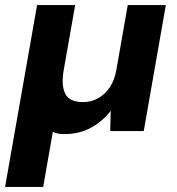

<svg xmlns="http://www.w3.org/2000/svg" viewBox="-37 -516 698 756"><path d="M-17 220 109 -496H259L213 -235Q204 -178 220.5 -146Q237 -114 290 -114Q322 -114 349 -129Q376 -144 395 -172Q414 -200 421 -240L466 -496H616L529 0H397L399 -80Q368 -39 322 -13.5Q276 12 216 12Q203 12 192 10Q181 8 171 3L133 220Z"/></svg>

Font: DM Sans 11pt Black
Style: Italic
Weight: 900
Italic angle: -10°
Version: Version 4.004;gftools[0.9.30]